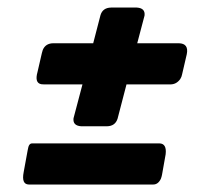

<svg xmlns="http://www.w3.org/2000/svg" viewBox="-20 -492 547 515"><path d="M65.9 -107.4Q65.9 -107.4 407.7 -107.4Q427.7 -106.9 424.3 -78.1L414.6 -23.4Q413.6 -18.1 411.6 -12.7Q404.3 2.9 391.1 2.9H57.1Q37.1 2.4 43.5 -30.3L54.2 -88.9Q55.2 -94.2 56.2 -98.1Q59.1 -107.4 65.9 -107.4ZM437 -265.6H319.3L295.4 -173.8Q289.1 -153.8 267.1 -153.3H197.8Q174.8 -154.8 177.2 -174.8L201.2 -265.6H98.1Q94.2 -265.6 90.8 -266.1Q72.3 -269.5 80.6 -298.8L92.3 -349.6Q93.3 -354 94.7 -357.9Q102.1 -376 123.5 -376H230L249.5 -451.2Q255.4 -471.2 277.8 -471.7H347.2Q370.1 -470.2 367.7 -450.2L348.1 -376H459.5Q486.8 -375.5 481 -346.7L468.3 -292Q467.3 -286.1 463.4 -279.8Q453.1 -265.6 437 -265.6Z"/></svg>

Font: Allan
Style: Bold
Weight: 500
Italic angle: -14.3°
Version: Version 1.002